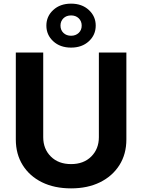

<svg xmlns="http://www.w3.org/2000/svg" viewBox="-20 -1013 772 1043"><path d="M366.2 10.3Q275.4 10.3 208 -22.9Q140.6 -56.2 103.3 -116Q65.9 -175.8 65.9 -255.4V-727.5H214.8V-267.6Q214.8 -204.1 256.1 -162.8Q297.4 -121.6 366.2 -121.6Q434.6 -121.6 475.8 -162.8Q517.1 -204.1 517.1 -267.6V-727.5H666.5V-255.4Q666.5 -175.8 628.7 -116Q590.8 -56.2 523.4 -22.9Q456.1 10.3 366.2 10.3ZM366.2 -754.4Q306.6 -754.4 269.3 -788.8Q231.9 -823.2 231.9 -874Q231.9 -924.3 269.3 -958.7Q306.6 -993.2 366.2 -993.2Q425.3 -993.2 462.6 -958.7Q500 -924.3 500 -874Q500 -823.2 462.6 -788.8Q425.3 -754.4 366.2 -754.4ZM366.2 -818.8Q391.1 -818.8 407.5 -834.2Q423.8 -849.6 423.8 -874Q423.8 -897.9 407.7 -913.6Q391.6 -929.2 366.2 -929.2Q340.3 -929.2 324.5 -913.6Q308.6 -897.9 308.6 -874Q308.6 -849.6 324.7 -834.2Q340.8 -818.8 366.2 -818.8Z"/></svg>

Font: Inter-Bold
Style: Bold
Weight: 700
Designer: Rasmus Andersson
Foundry: rsms
Version: Version 4.000;git-a52131595